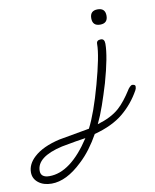

<svg xmlns="http://www.w3.org/2000/svg" viewBox="-388 -567 700 867"><g transform="rotate(-10 -38.5 -133.5)"><path d="M119 -433Q84 -433 84 -468Q84 -503 119 -503Q154 -503 154 -468Q154 -433 119 -433ZM-221 236Q-258 236 -281.5 217.5Q-305 199 -305 170Q-305 132 -271 101Q-231 64 -153 46L-13 21Q4 -12 21 -59.5Q38 -107 55 -169Q72 -231 81 -276.5Q90 -322 90 -350Q90 -367 110 -367Q127 -367 127 -344Q127 -286 94 -169Q78 -116 62.5 -71.5Q47 -27 30 8Q94 -11 130 -43Q146 -57 162 -77.5Q178 -98 190 -117Q195 -126 202 -133Q209 -140 214 -140Q218 -140 223 -138Q228 -136 228 -130Q228 -121 224 -114Q192 -56 142 -14.5Q92 27 9 49Q-10 83 -32 112.5Q-54 142 -80 166Q-153 236 -221 236ZM-225 201Q-128 201 -36 60Q-53 62 -81 67Q-109 72 -147 79Q-265 106 -265 170Q-265 201 -225 201Z"/></g></svg>

Font: Send Flowers
Style: Regular
Weight: 400
Designer: Robert E. Leuschke
Foundry: Robert E. Leuschke
Version: Version 1.010; ttfautohint (v1.8.4.7-5d5b)